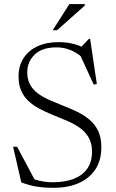

<svg xmlns="http://www.w3.org/2000/svg" viewBox="-20 -886 554 916"><path d="M403.5 -647.5 364 -658.5 404 -700.5H410L442 -485L427 -482.5L355.5 -638.5L390 -597.5Q351.5 -632.5 318.8 -646.2Q286 -660 250 -660Q180.5 -660 145.2 -625.5Q110 -591 110 -541.5Q110 -507 123.2 -482.8Q136.5 -458.5 160.2 -440.8Q184 -423 214.5 -409.5Q245 -396 279 -382.5Q313.5 -369.5 346.2 -353.8Q379 -338 405.8 -316Q432.5 -294 448 -262Q463.5 -230 463.5 -184Q463.5 -120.5 434.8 -77.5Q406 -34.5 355 -12.2Q304 10 236.5 10Q190.5 10 154.8 4.2Q119 -1.5 81.5 -16L42.5 -186H61.5L154 -12.5L96 -53Q131.5 -32.5 165 -24.5Q198.5 -16.5 233 -16.5Q288.5 -16.5 330.2 -32.2Q372 -48 395.5 -80.2Q419 -112.5 419 -162.5Q419 -203 402.5 -230.8Q386 -258.5 358.8 -277.5Q331.5 -296.5 298 -310.5Q264.5 -324.5 230 -338.5Q196 -352.5 166.5 -368.2Q137 -384 115 -404.8Q93 -425.5 80.8 -454Q68.5 -482.5 68.5 -521.5Q68.5 -570.5 91.5 -607.2Q114.5 -644 157.5 -664.5Q200.5 -685 259 -685Q302 -685 336 -675.2Q370 -665.5 403.5 -647.5ZM231.5 -742 311 -866.5H384.5V-859.5L252.5 -742Z"/></svg>

Font: Newsreader 24pt Light
Style: Regular
Weight: 300
Designer: Hugues Gentile
Foundry: Production Type
Version: Version 1.003